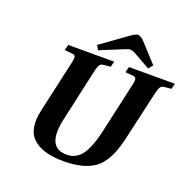

<svg xmlns="http://www.w3.org/2000/svg" viewBox="-156 -1057 1214 1224"><g transform="rotate(20 451.0 -445.0)"><path d="M351 -755 523 -879Q559 -905 575 -905Q594 -905 620 -877L732 -755L708 -725L602 -785Q576 -800 561 -800Q550 -800 519 -787L368 -725ZM159 -241 238 -594Q245 -621 242 -634.5Q239 -648 219 -649L168 -654L178 -692H490L480 -654L436 -650Q416 -649 407.5 -636.5Q399 -624 392 -594L312 -233Q268 -31 407 -31Q471 -31 510 -85Q549 -139 575 -258L650 -594Q657 -621 654 -634.5Q651 -648 631 -649L580 -654L590 -692H902L892 -654L848 -650Q828 -649 819.5 -636.5Q811 -624 804 -594L726 -253Q690 -94 612 -38Q537 15 402 15Q249 15 185 -55Q131 -116 159 -241Z"/></g></svg>

Font: Lingua Franca
Style: Bold Italic
Weight: 700
Italic angle: -13°
Version: Version 1.19